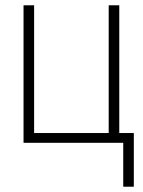

<svg xmlns="http://www.w3.org/2000/svg" viewBox="-20 -540 540 726"><path d="M446 166V0H69V-520H109V-37H391V-520H431V-37H486V166Z"/></svg>

Font: Iosevka SS18 Extralight
Style: Regular
Weight: 200
Monospace: yes
Designer: Belleve Invis
Foundry: Belleve Invis
Version: Version 25.1.1; ttfautohint (v1.8.4)